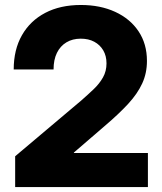

<svg xmlns="http://www.w3.org/2000/svg" viewBox="-20 -759 659 779"><path d="M41.5 0V-125L310.1 -351.6Q337.4 -375.5 360.6 -397.7Q383.8 -419.9 397.9 -445.1Q412.1 -470.2 412.1 -502Q412.1 -532.2 398.9 -554.7Q385.7 -577.1 362.5 -589.6Q339.4 -602.1 307.6 -602.1Q274.4 -602.1 249.5 -587.2Q224.6 -572.3 210.9 -544.4Q197.3 -516.6 197.3 -477.1H35.6Q35.6 -557.6 69.1 -616.2Q102.5 -674.8 163.6 -706.8Q224.6 -738.8 308.1 -738.8Q386.7 -738.8 447.3 -710.9Q507.8 -683.1 542 -632.1Q576.2 -581.1 576.2 -511.7Q576.2 -461.9 556.9 -420.2Q537.6 -378.4 499.8 -337.4Q461.9 -296.4 406.2 -249L279.8 -140.1V-138.2H580.1V0Z"/></svg>

Font: Inter 28pt ExtraBold
Style: Regular
Weight: 800
Designer: Rasmus Andersson
Foundry: rsms
Version: Version 4.001;git-66647c0bb